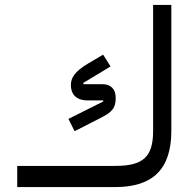

<svg xmlns="http://www.w3.org/2000/svg" viewBox="-20 -760 791 780"><path d="M50 0H448C602 0 676 -74 676 -228V-740H602V-228C602 -123 562 -86 448 -86H50ZM283 -227 385 -279C437 -305 450 -321 450 -363C450 -398 430 -418 396 -418H319L318 -423L429 -490L399 -538L338 -502C284 -470 268 -444 268 -415C268 -373 294 -352 336 -352H399L400 -348L258 -277Z"/></svg>

Font: IBM Plex Arabic
Style: Regular
Weight: 400
Designer: Mike Abbink, Paul van der Laan, Pieter van Rosmalen, Wael Morcos, Khajak Apelian
Foundry: Bold Monday
Version: Version 1.0